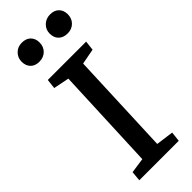

<svg xmlns="http://www.w3.org/2000/svg" viewBox="-300 -961 991 991"><g transform="rotate(-45 195.5 -465.5)"><path d="M158 -630 72 -647 78 -700H358L352 -647L267 -631L244 -67L340 -54L334 0H46L51 -54L134 -66ZM254 -862Q254 -891 274.5 -911Q295 -931 326 -931Q356 -931 373.5 -913.5Q391 -896 391 -867Q391 -836 371 -816.5Q351 -797 321 -797Q290 -797 272 -814.5Q254 -832 254 -862ZM49 -862Q49 -891 69 -911Q89 -931 119 -931Q150 -931 167.5 -913.5Q185 -896 185 -867Q185 -836 165 -816.5Q145 -797 114 -797Q84 -797 66.5 -814.5Q49 -832 49 -862Z"/></g></svg>

Font: Literata 12pt Medium
Style: Italic
Weight: 500
Italic angle: -2°
Designer: Latin by Veronika Burian and Jose Scaglione. Greek by Irene Vlachou. Cyrillic by Vera Evstafieva
Foundry: TypeTogether
Version: Version 3.002